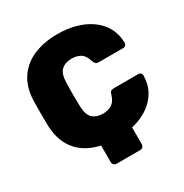

<svg xmlns="http://www.w3.org/2000/svg" viewBox="-192 -860 1101 1150"><g transform="rotate(-30 359.0 -285.0)"><path d="M284 140Q273 140 265.5 132.5Q258 125 258 114V-49L473 -58V114Q473 125 465.5 132.5Q458 140 447 140ZM364 10Q269 10 198 -19.5Q127 -49 86.5 -109Q46 -169 42 -261Q41 -302 41 -349Q41 -396 42 -439Q46 -529 87.5 -589.5Q129 -650 200.5 -680Q272 -710 364 -710Q430 -710 487.5 -694.5Q545 -679 590 -647.5Q635 -616 661 -570Q687 -524 688 -462Q688 -453 681.5 -446.5Q675 -440 666 -440H497Q482 -440 475 -446Q468 -452 463 -467Q450 -510 425 -525Q400 -540 364 -540Q320 -540 294 -516.5Q268 -493 266 -434Q263 -352 266 -266Q268 -207 294 -183.5Q320 -160 364 -160Q400 -160 425.5 -176Q451 -192 463 -233Q467 -249 474.5 -254.5Q482 -260 497 -260H666Q675 -260 681.5 -254Q688 -248 688 -239Q687 -177 661 -130.5Q635 -84 590 -52.5Q545 -21 487.5 -5.5Q430 10 364 10Z"/></g></svg>

Font: Rubik ExtraBold
Style: Regular
Weight: 800
Designer: Hubert and Fischer
Foundry: Hubert and Fischer
Version: Version 2.300;gftools[0.9.30]